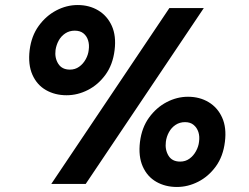

<svg xmlns="http://www.w3.org/2000/svg" viewBox="-20 -732 990 764"><path d="M184 0 654 -700H791L321 0ZM245 -353Q199 -353 163 -373.5Q127 -394 109 -434.5Q91 -475 98 -533Q105 -589 134 -629Q163 -669 204 -690.5Q245 -712 289 -712Q335.2 -712 370.9 -690.6Q406.7 -669.2 424.9 -629.1Q443 -589 436 -532.5Q429 -475 400 -435Q371 -395 329.9 -374Q288.8 -353 245 -353ZM258.3 -455Q279 -455 294.9 -466.4Q310.9 -477.8 320.9 -495.9Q331 -514 333 -533Q336 -554 330.5 -571.5Q325 -589 311.8 -599.5Q298.6 -610 277.3 -610Q256 -610 239.5 -599Q223 -588 213.5 -570.5Q204 -553 201 -532.9Q197 -501.9 211.7 -478.5Q226.4 -455 258.3 -455ZM684 12Q638 12 602 -8.5Q566 -29 548 -69.5Q530 -110 537 -167.5Q544 -224 573 -264Q602 -304 643 -325.5Q684 -347 728.1 -347Q774.4 -347 810.2 -325.5Q846 -304 864 -264Q882 -224 875 -168Q868 -110 839 -70Q810 -30 768.9 -9Q727.8 12 684 12ZM697 -89Q718 -89 733.9 -100.6Q749.9 -112.1 759.9 -130.6Q770 -149 772 -168Q775 -189 769.5 -206.3Q763.9 -223.7 750.7 -234.8Q737.6 -246 716.3 -246Q695 -246 678.5 -235Q662 -224 652.3 -206Q642.5 -188.1 640 -168Q636 -136.6 650.3 -112.8Q664.5 -89 697 -89Z"/></svg>

Font: Inclusive Sans
Style: Italic
Weight: 400
Italic angle: -7°
Designer: Olivia King
Foundry: Olivia King
Version: Version 2.004